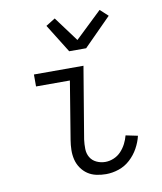

<svg xmlns="http://www.w3.org/2000/svg" viewBox="-86 -838 772 916"><g transform="rotate(-10 300.0 -380.5)"><path d="M354 8Q330 8 307 3Q284 -2 265.5 -14.5Q247 -27 234 -46Q221 -65 215.5 -87.5Q210 -110 210.5 -134Q211 -158 215 -182L261 -462H97V-520H337L279 -173Q276 -150 276.5 -127.5Q277 -105 287.5 -87Q298 -69 318 -59.5Q338 -50 361 -50Q381 -50 401.5 -58.5Q422 -67 437 -83Q452 -99 462 -118.5Q472 -138 477 -158L535 -146Q528 -116 512 -87Q496 -58 471.5 -35.5Q447 -13 416 -2.5Q385 8 354 8ZM282 -600 196 -738 241 -766 330 -646 459 -769 497 -734 364 -600Z"/></g></svg>

Font: Iosevka Light Extended
Style: Italic
Weight: 300
Width: 7
Italic angle: -9°
Monospace: yes
Designer: Belleve Invis
Foundry: Belleve Invis
Version: Version 32.5.0; ttfautohint (v1.8.4)